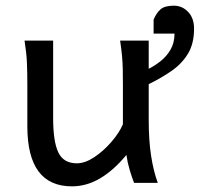

<svg xmlns="http://www.w3.org/2000/svg" viewBox="-20 -640 731 672"><path d="M532.2 0H449.2Q442.4 -17.1 434.3 -43.7Q426.3 -70.3 422.4 -97.7Q377.9 -43.9 330.6 -15.9Q283.2 12.2 231.9 12.2Q75.7 12.2 75.7 -197.8V-341.8Q75.7 -388.2 74.2 -421.1Q72.8 -454.1 65.9 -498H166Q166 -498 166 -476.8Q166 -455.6 166 -422.1Q166 -388.7 166 -351.3Q166 -314 166 -280.5Q166 -247.1 166 -227.1Q166 -144 184.3 -106.2Q202.6 -68.4 249 -68.4Q277.8 -68.4 310.3 -90.1Q342.8 -111.8 370.1 -143.6Q397.5 -175.3 410.2 -205.1V-341.8Q410.2 -374 409.7 -397.9Q409.2 -421.9 407 -445.1Q404.8 -468.3 400.4 -498H500.5Q500.5 -498 500.5 -468.8Q500.5 -439.5 500.5 -394.8Q500.5 -350.1 500.5 -303Q500.5 -255.9 500.5 -219.7Q500.5 -148.9 508.8 -95Q517.1 -41 532.2 0ZM517.6 -522.5V-571.3Q527.3 -594.7 542 -607.4Q556.6 -620.1 588.4 -620.1Q617.7 -620.1 638.4 -598.4Q659.2 -576.7 659.2 -539.6Q659.2 -487.8 638.2 -452.6Q617.2 -417.5 580.8 -392.1Q544.4 -366.7 498 -344.2V-397.9Q520 -408.7 541.5 -425.5Q563 -442.4 576.9 -466.3Q590.8 -490.2 590.8 -522.5Z"/></svg>

Font: Andika LitF DSA DSG
Style: Regular
Weight: 400
Designer: Victor Gaultney, Annie Olsen, Julie Remington, Don Collingsworth, Eric Hays, Becca Hirsbrunner
Foundry: SIL International
Version: Version 6.200 ; LitF DSA DSG; ttfautohint (v1.8.3.10-c5d8)